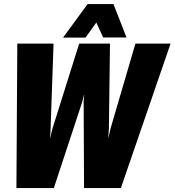

<svg xmlns="http://www.w3.org/2000/svg" viewBox="-20 -926 861 947"><path d="M61 1.5H245.6L384.8 -420.9C386.7 -426.3 393.1 -451.7 394.5 -458H395.5L393.6 -439C392.6 -429.2 392.1 -423.3 392.6 -420.9L394.5 1.5H576.2L821.3 -710.9H647.9L524.9 -291L520 -268.6L514.6 -245.1H514.2L515.6 -268.6L517.1 -291L522.5 -710.9H370.6L238.3 -290.5C236.8 -286.1 235.4 -278.8 232.9 -268.6L227.5 -245.1H226.6C228 -255.4 229.5 -281.7 229.5 -291L244.1 -710.9H65.4ZM291 -740.7H401.9L455.1 -814.9L488.8 -741.2H604L539.6 -905.8H412.1Z"/></svg>

Font: Roboto Flex Super Cond Black
Style: Italic
Weight: 900
Width: 3
Italic angle: -10°
Designer: Berlow after Robertson
Foundry: Google
Version: Version 3.200;Glyphs 3.3 (3311)